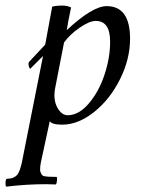

<svg xmlns="http://www.w3.org/2000/svg" viewBox="-74 -447 531 696"><path d="M273.4 -371.1Q250 -371.1 214.4 -346.4Q178.7 -321.8 158.2 -293L126 -127.9Q118.2 -86.9 133.3 -58.1Q148.4 -29.3 171.9 -29.3Q211.4 -29.3 247.8 -71.8Q284.2 -114.3 304.7 -175.8Q325.2 -237.3 325.2 -295.9Q325.2 -371.1 273.4 -371.1ZM312.5 -424.8Q397.5 -424.8 397.5 -306.6Q397.5 -232.9 361.1 -159.9Q324.7 -86.9 267.1 -41Q209.5 4.9 151.4 4.9Q114.3 4.9 106.4 -7.8L74.2 141.6Q71.3 154.8 71.3 168.9Q71.3 174.3 75 181.9Q78.6 189.5 85 191.4Q97.7 194.3 130.9 194.3Q133.8 194.8 132.6 207.5Q131.3 220.2 127.9 221.7Q121.6 221.7 110.4 221.2Q99.1 220.7 93.8 220.7Q22 220.7 -50.8 229.5Q-54.2 228.5 -54 216.1Q-53.7 203.6 -49.8 201.2Q-23.4 201.2 -10.7 185.5Q-2 173.8 4.9 143.6L82 -244.1L35.2 -197.3Q29.3 -204.6 29.3 -216.8Q29.3 -220.7 32.2 -223.6L89.8 -285.2L115.2 -422.9Q129.4 -426.8 152.3 -426.8Q169.9 -426.8 183.6 -419.9Q171.4 -362.3 168 -337.9Q261.7 -424.8 312.5 -424.8Z"/></svg>

Font: Crimson
Style: Italic
Weight: 400
Italic angle: -11°
Version: Version 0.8